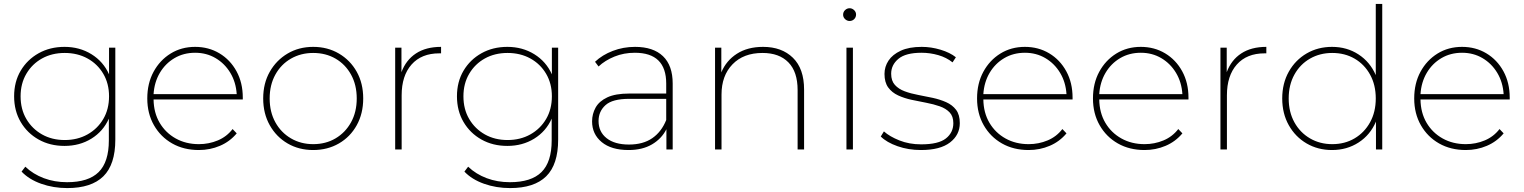

<svg xmlns="http://www.w3.org/2000/svg" viewBox="-20 -762 7770 979"><path d="M323 197Q252 197 190 175Q128 153 90 113L109 88Q149 126 203.5 146.5Q258 167 322 167Q431 167 483 115.5Q535 64 535 -46V-157Q506 -92 446 -55Q386 -18 309 -18Q235 -18 177 -50.5Q119 -83 85.5 -140Q52 -197 52 -271Q52 -345 85.5 -401.5Q119 -458 177 -490.5Q235 -523 309 -523Q386 -523 446.5 -485.5Q507 -448 536 -383V-519H568V-50Q568 77 507 137Q446 197 323 197ZM310 -48Q375 -48 426 -76.5Q477 -105 506.5 -155Q536 -205 536 -271Q536 -336 506.5 -386Q477 -436 426 -464Q375 -492 310 -492Q245 -492 194.5 -464Q144 -436 114.5 -386Q85 -336 85 -271Q85 -205 114.5 -155Q144 -105 194.5 -76.5Q245 -48 310 -48Z M994 3Q917 3 858 -30.5Q799 -64 765 -123.5Q731 -183 731 -260Q731 -337 763 -396Q795 -455 850 -489Q905 -523 975 -523Q1044 -523 1099 -490Q1154 -457 1186 -398.5Q1218 -340 1218 -264Q1218 -261 1218 -255H763Q764 -187 794 -136Q824 -85 876 -56Q928 -27 994 -27Q1045 -27 1090.5 -46Q1136 -65 1166 -104L1187 -82Q1152 -40 1101.5 -18.5Q1051 3 994 3ZM763 -282H1187Q1183 -343 1154.5 -390.5Q1126 -438 1079.5 -465.5Q1033 -493 975 -493Q916 -493 869.5 -465.5Q823 -438 795 -390.5Q767 -343 763 -282Z M1577 3Q1504 3 1446.5 -30.5Q1389 -64 1355.5 -123.5Q1322 -183 1322 -260Q1322 -337 1355.5 -396Q1389 -455 1446.5 -489Q1504 -523 1577 -523Q1650 -523 1708 -489Q1766 -455 1799 -396Q1832 -337 1832 -260Q1832 -183 1799 -123.5Q1766 -64 1708 -30.5Q1650 3 1577 3ZM1577 -27Q1641 -27 1691 -56.5Q1741 -86 1770 -138.5Q1799 -191 1799 -260Q1799 -329 1770 -381.5Q1741 -434 1691 -463Q1641 -492 1577 -492Q1514 -492 1463.5 -463Q1413 -434 1384 -381.5Q1355 -329 1355 -260Q1355 -191 1384 -138.5Q1413 -86 1463.5 -56.5Q1514 -27 1577 -27Z M1995 0V-519H2027V-394Q2050 -456 2101 -489.5Q2152 -523 2229 -523V-490Q2222 -490 2220 -490Q2129 -490 2078.5 -433Q2028 -376 2028 -276V0Z M2581 197Q2510 197 2448 175Q2386 153 2348 113L2367 88Q2407 126 2461.5 146.5Q2516 167 2580 167Q2689 167 2741 115.5Q2793 64 2793 -46V-157Q2764 -92 2704 -55Q2644 -18 2567 -18Q2493 -18 2435 -50.5Q2377 -83 2343.5 -140Q2310 -197 2310 -271Q2310 -345 2343.5 -401.5Q2377 -458 2435 -490.5Q2493 -523 2567 -523Q2644 -523 2704.5 -485.5Q2765 -448 2794 -383V-519H2826V-50Q2826 77 2765 137Q2704 197 2581 197ZM2568 -48Q2633 -48 2684 -76.5Q2735 -105 2764.5 -155Q2794 -205 2794 -271Q2794 -336 2764.5 -386Q2735 -436 2684 -464Q2633 -492 2568 -492Q2503 -492 2452.5 -464Q2402 -436 2372.5 -386Q2343 -336 2343 -271Q2343 -205 2372.5 -155Q2402 -105 2452.5 -76.5Q2503 -48 2568 -48Z M3378 0V-103Q3353 -54 3304 -25.5Q3255 3 3185 3Q3097 3 3048 -37.5Q2999 -78 2999 -143Q2999 -181 3017 -213.5Q3035 -246 3076.5 -265.5Q3118 -285 3188 -285H3377V-336Q3377 -493 3217 -493Q3161 -493 3113 -473.5Q3065 -454 3032 -423L3014 -447Q3051 -482 3104.5 -502.5Q3158 -523 3218 -523Q3311 -523 3360.5 -475.5Q3410 -428 3410 -336V0ZM3377 -150V-258H3188Q3103 -258 3067.5 -226Q3032 -194 3032 -145Q3032 -90 3073 -57.5Q3114 -25 3187 -25Q3259 -25 3306 -57.5Q3353 -90 3377 -150Z M3626 0V-519H3658V-393Q3683 -453 3737.5 -488Q3792 -523 3871 -523Q3966 -523 4023 -467.5Q4080 -412 4080 -305V0H4047V-303Q4047 -396 4000 -444Q3953 -492 3868 -492Q3771 -492 3715 -434Q3659 -376 3659 -280V0Z M4296 0V-519H4329V0ZM4312 -655Q4299 -655 4289 -664.5Q4279 -674 4279 -687Q4279 -701 4289 -710.5Q4299 -720 4312 -720Q4325 -720 4335 -710.5Q4345 -701 4345 -688Q4345 -674 4335.5 -664.5Q4326 -655 4312 -655Z M4676 3Q4612 3 4556.5 -16.5Q4501 -36 4471 -66L4487 -92Q4516 -66 4566 -46Q4616 -26 4677 -26Q4765 -26 4803 -56Q4841 -86 4841 -134Q4841 -169 4822 -189Q4803 -209 4771.5 -220Q4740 -231 4703 -238Q4666 -245 4628.5 -253Q4591 -261 4559.5 -275.5Q4528 -290 4509 -316Q4490 -342 4490 -385Q4490 -422 4510.5 -453Q4531 -484 4573 -503.5Q4615 -523 4680 -523Q4728 -523 4776 -508.5Q4824 -494 4854 -470L4837 -444Q4806 -469 4764 -481Q4722 -493 4679 -493Q4598 -493 4561 -462Q4524 -431 4524 -386Q4524 -350 4543 -329Q4562 -308 4593 -296.5Q4624 -285 4661.5 -278Q4699 -271 4736 -263Q4773 -255 4804.5 -241Q4836 -227 4855 -202Q4874 -177 4874 -134Q4874 -74 4824 -35.5Q4774 3 4676 3Z M5225 3Q5148 3 5089 -30.5Q5030 -64 4996 -123.5Q4962 -183 4962 -260Q4962 -337 4994 -396Q5026 -455 5081 -489Q5136 -523 5206 -523Q5275 -523 5330 -490Q5385 -457 5417 -398.5Q5449 -340 5449 -264Q5449 -261 5449 -255H4994Q4995 -187 5025 -136Q5055 -85 5107 -56Q5159 -27 5225 -27Q5276 -27 5321.5 -46Q5367 -65 5397 -104L5418 -82Q5383 -40 5332.5 -18.5Q5282 3 5225 3ZM4994 -282H5418Q5414 -343 5385.5 -390.5Q5357 -438 5310.5 -465.5Q5264 -493 5206 -493Q5147 -493 5100.5 -465.5Q5054 -438 5026 -390.5Q4998 -343 4994 -282Z M5816 3Q5739 3 5680 -30.5Q5621 -64 5587 -123.5Q5553 -183 5553 -260Q5553 -337 5585 -396Q5617 -455 5672 -489Q5727 -523 5797 -523Q5866 -523 5921 -490Q5976 -457 6008 -398.5Q6040 -340 6040 -264Q6040 -261 6040 -255H5585Q5586 -187 5616 -136Q5646 -85 5698 -56Q5750 -27 5816 -27Q5867 -27 5912.5 -46Q5958 -65 5988 -104L6009 -82Q5974 -40 5923.5 -18.5Q5873 3 5816 3ZM5585 -282H6009Q6005 -343 5976.5 -390.5Q5948 -438 5901.5 -465.5Q5855 -493 5797 -493Q5738 -493 5691.5 -465.5Q5645 -438 5617 -390.5Q5589 -343 5585 -282Z M6203 0V-519H6235V-394Q6258 -456 6309 -489.5Q6360 -523 6437 -523V-490Q6430 -490 6428 -490Q6337 -490 6286.5 -433Q6236 -376 6236 -276V0Z M6772 3Q6700 3 6642.5 -30.5Q6585 -64 6551.5 -123.5Q6518 -183 6518 -260Q6518 -337 6551.5 -396.5Q6585 -456 6642.5 -489.5Q6700 -523 6772 -523Q6848 -523 6907 -484.5Q6966 -446 6995 -379V-742H7028V0H6996V-142Q6967 -74 6907.5 -35.5Q6848 3 6772 3ZM6773 -27Q6837 -27 6887 -56.5Q6937 -86 6966 -138.5Q6995 -191 6995 -260Q6995 -329 6966 -381.5Q6937 -434 6887 -463Q6837 -492 6773 -492Q6710 -492 6659.5 -463Q6609 -434 6580 -381.5Q6551 -329 6551 -260Q6551 -191 6580 -138.5Q6609 -86 6659.5 -56.5Q6710 -27 6773 -27Z M7454 3Q7377 3 7318 -30.5Q7259 -64 7225 -123.5Q7191 -183 7191 -260Q7191 -337 7223 -396Q7255 -455 7310 -489Q7365 -523 7435 -523Q7504 -523 7559 -490Q7614 -457 7646 -398.5Q7678 -340 7678 -264Q7678 -261 7678 -255H7223Q7224 -187 7254 -136Q7284 -85 7336 -56Q7388 -27 7454 -27Q7505 -27 7550.5 -46Q7596 -65 7626 -104L7647 -82Q7612 -40 7561.5 -18.5Q7511 3 7454 3ZM7223 -282H7647Q7643 -343 7614.5 -390.5Q7586 -438 7539.5 -465.5Q7493 -493 7435 -493Q7376 -493 7329.5 -465.5Q7283 -438 7255 -390.5Q7227 -343 7223 -282Z"/></svg>

Font: Montserrat ExtraLight
Style: Regular
Weight: 200
Designer: Julieta Ulanovsky
Foundry: Julieta Ulanovsky
Version: Version 9.000; ttfautohint (v1.8.4.7-5d5b)